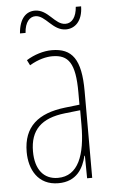

<svg xmlns="http://www.w3.org/2000/svg" viewBox="-52 -742 470 789"><g transform="rotate(-5 183.0 -348.0)"><path d="M53 -617H76C79 -662 99 -682 122 -682C164 -682 188 -617 243 -617C280 -617 312 -645 313 -706H291C288 -664 270 -640 243 -640C199 -640 177 -705 122 -705C87 -705 58 -680 53 -617ZM177 -537C143 -537 104 -525 72 -505L83 -483C120 -505 153 -512 177 -512C244 -512 271 -475 271 -355V-304L210 -297C100 -284 38 -234 38 -129C38 -57 73 10 157 10C233 10 261 -43 273 -93H275L276 0H297V-358C297 -489 261 -537 177 -537ZM209 -274 272 -281V-220C272 -97 241 -12 157 -12C99 -12 64 -54 64 -129C64 -217 110 -263 209 -274Z"/></g></svg>

Font: Noto Sans Gurmukhi UI ExtraCondensed Thin
Style: Regular
Weight: 100
Width: 2
Designer: Jelle Bosma - Monotype Design Team
Foundry: Monotype Imaging Inc.
Version: Version 2.004